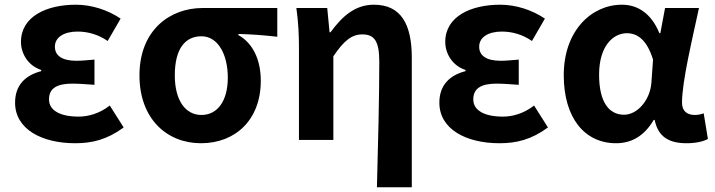

<svg xmlns="http://www.w3.org/2000/svg" viewBox="-20 -594 3033 815"><path d="M299 14C371 14 434 -1 505 -53L446 -146C401 -111 353 -99 314 -99C232 -99 188 -127 188 -172C188 -218 220 -239 287 -239C317 -239 349 -236 381 -234V-341C355 -339 328 -336 305 -336C243 -336 213 -358 213 -396C213 -436 252 -460 309 -460C354 -460 398 -447 437 -420L492 -515C437 -552 369 -574 302 -574C179 -574 69 -525 69 -416C69 -369 97 -316 155 -297V-292C89 -275 44 -234 44 -158C44 -46 157 14 299 14Z M833 14C980 14 1087 -86 1087 -251C1087 -342 1052 -412 992 -445V-450C1052 -448 1095 -445 1157 -438V-560H840C702 -560 572 -467 572 -274C572 -88 690 14 833 14ZM835 -106C767 -106 722 -168 722 -274C722 -390 768 -440 835 -440C907 -440 947 -360 947 -265C947 -165 903 -106 835 -106Z M1580 201H1728V-349C1728 -490 1683 -574 1567 -574C1489 -574 1434 -527 1383 -457H1379L1369 -560H1238C1247 -499 1249 -437 1249 -393V0H1395V-355C1439 -420 1472 -448 1518 -448C1571 -448 1590 -417 1590 -331C1590 -193 1585 24 1580 201Z M2100 14C2172 14 2235 -1 2306 -53L2247 -146C2202 -111 2154 -99 2115 -99C2033 -99 1989 -127 1989 -172C1989 -218 2021 -239 2088 -239C2118 -239 2150 -236 2182 -234V-341C2156 -339 2129 -336 2106 -336C2044 -336 2014 -358 2014 -396C2014 -436 2053 -460 2110 -460C2155 -460 2199 -447 2238 -420L2293 -515C2238 -552 2170 -574 2103 -574C1980 -574 1870 -525 1870 -416C1870 -369 1898 -316 1956 -297V-292C1890 -275 1845 -234 1845 -158C1845 -46 1958 14 2100 14Z M2595 14C2663 14 2716 -19 2755 -85H2759C2773 -14 2819 14 2894 14C2936 14 2966 6 2985 -4L2967 -113C2954 -108 2941 -106 2930 -106C2898 -106 2875 -121 2875 -158C2875 -248 2918 -425 2947 -560H2803L2783 -453H2779C2744 -539 2685 -574 2620 -574C2490 -574 2373 -463 2373 -275C2373 -93 2462 14 2595 14ZM2629 -107C2564 -107 2523 -162 2523 -277C2523 -398 2582 -453 2641 -453C2688 -453 2727 -422 2752 -341L2745 -242C2739 -168 2685 -107 2629 -107Z"/></svg>

Font: Noto Sans CJK JP Bold
Style: Regular
Weight: 700
Designer: Ryoko NISHIZUKA (kana & ideographs); Paul D. Hunt (Latin, Greek & Cyrillic); Wenlong ZHANG (bopomofo); Sandoll Communica
Foundry: Adobe Systems Incorporated
Version: Version 1.004;PS 1.004;hotconv 1.0.82;makeotf.lib2.5.63406